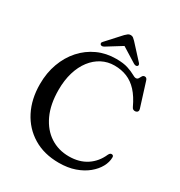

<svg xmlns="http://www.w3.org/2000/svg" viewBox="-207 -1028 1109 1186"><g transform="rotate(30 347.0 -435.0)"><path d="M658.5 -176.5Q658.5 -143 639.8 -108.8Q621 -74.5 586 -45.8Q551 -17 501 0.5Q451 18 387.5 18Q281.5 18 204.5 -28.8Q127.5 -75.5 85.8 -157.2Q44 -239 44 -345.5Q44 -426 68.8 -493.5Q93.5 -561 138.2 -611Q183 -661 243.2 -688.5Q303.5 -716 375 -716Q427 -716 459.5 -705.2Q492 -694.5 510.2 -683.8Q528.5 -673 538 -673Q549.5 -673 554.8 -682.2Q560 -691.5 565.5 -700.8Q571 -710 582.5 -710Q589.5 -710 594.2 -705.5Q599 -701 602 -690.5L655.5 -520Q658.5 -510 654 -502.8Q649.5 -495.5 640 -494Q630.5 -492.5 623.2 -496.2Q616 -500 612 -509.5Q584 -569.5 550.5 -605.8Q517 -642 476.5 -658.5Q436 -675 387 -675Q338.5 -675 297.2 -653.5Q256 -632 225.5 -592.2Q195 -552.5 178.2 -496.8Q161.5 -441 161.5 -372.5Q161.5 -269 195.5 -196.2Q229.5 -123.5 288 -85.5Q346.5 -47.5 421 -47.5Q495 -47.5 547 -81.8Q599 -116 625.5 -177Q630 -186 635.2 -189.5Q640.5 -193 647 -192Q653 -191 655.8 -187.2Q658.5 -183.5 658.5 -176.5ZM398.5 -822.5H359L483 -745.5Q499.5 -735.5 509.5 -743Q513.5 -746 513.8 -752Q514 -758 507.5 -765L414 -867Q405 -876.5 397.5 -882.2Q390 -888 379 -888Q368 -888 360.2 -882.2Q352.5 -876.5 343 -867L250 -765Q243 -758 243.8 -752Q244.5 -746 248.5 -743Q258 -735.5 274.5 -745.5Z"/></g></svg>

Font: Fraunces 20pt
Style: Regular
Weight: 400
Version: Version 1.000;[b76b70a41]